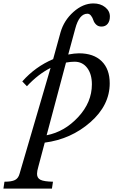

<svg xmlns="http://www.w3.org/2000/svg" viewBox="-115 -850 698 1120"><path d="M238 -661Q258 -731 313.5 -780.5Q369 -830 430 -830Q471 -830 498.5 -808Q526 -786 526 -754Q526 -727 513 -711Q500 -695 477 -695Q458 -695 446 -706.5Q434 -718 429.5 -732.5Q425 -747 416 -758.5Q407 -770 395 -770Q347 -770 324 -683L283 -532Q320 -539 346 -539Q431 -539 478 -493Q525 -447 525 -364Q525 -236 412 -137Q299 -38 146 -18L109 121Q101 148 101 164Q101 189 121.5 199Q142 209 194 210L188 250H-95L-89 210Q-47 210 -27.5 200Q-8 190 -1 164L180 -454Q107 -417 42 -347L15 -375Q91 -461 195 -505ZM320 -490Q297 -490 270 -485L157 -61Q261 -81 341 -167Q421 -253 421 -358Q421 -418 393.5 -454Q366 -490 320 -490Z"/></svg>

Font: Libre Baskerville
Style: Italic
Weight: 400
Italic angle: -15°
Designer: Pablo Impallari, Rodrigo Fuenzalida
Foundry: Pablo Impallari, Rodrigo Fuenzalida
Version: Version 1.051;Glyphs 3.2.3 (3260)